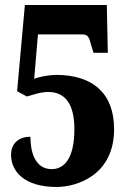

<svg xmlns="http://www.w3.org/2000/svg" viewBox="-20 -734 506 764"><path d="M205 10C286 10 434 -37 434 -220C434 -364 348 -436 203 -436C180 -436 134 -429 116 -420L131 -597H309C330 -597 336 -583 342 -557L352 -524H409L405 -714H79L48 -371L87 -350C116 -358 141 -368 172 -368C240 -368 276 -319 276 -220C276 -97 231 -61 186 -61C118 -61 101 -132 101 -190C58 -190 24 -166 24 -118C24 -51 78 10 205 10Z"/></svg>

Font: Noto Serif Ethiopic ExtraCondensed Black
Style: Regular
Weight: 900
Width: 2
Designer: Monotype Design Team
Foundry: Monotype Imaging Inc.
Version: Version 2.102